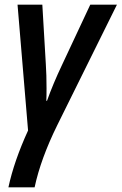

<svg xmlns="http://www.w3.org/2000/svg" viewBox="-20 -561 520 821"><path d="M100 -3 55 -541H161L176 -286Q179 -241 179 -183Q179 -146 178 -130H181Q207 -203 246 -285L366 -541H480L225 -26Q154 118 128 240H16Q40 128 100 -3Z"/></svg>

Font: Noto Sans UI NarrowMedium
Style: Italic
Weight: 500
Width: 4
Italic angle: -12°
Designer: Monotype Design Team
Foundry: Monotype Imaging Inc.
Version: Version 1.001